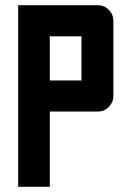

<svg xmlns="http://www.w3.org/2000/svg" viewBox="-20 -720 507 740"><path d="M50 -700H356Q382 -700 399.5 -682Q417 -664 417 -640V-350Q417 -326 399.5 -308Q382 -290 356 -290H172V0H50ZM172 -410H294V-580H172Z"/></svg>

Font: Tschichold
Style: Bold
Weight: 700
Designer: Peter Wiegel
Foundry: Peter Wiegel
Version: Version 1.000; ttfautohint (v1.3)